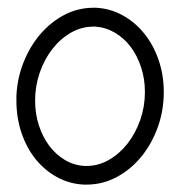

<svg xmlns="http://www.w3.org/2000/svg" viewBox="-20 -470 471 502"><path d="M224.1 -449.7C197.1 -449.7 171.7 -443.4 147.9 -430.9C124.2 -418.4 103.3 -401.5 85.2 -380.4C67.1 -359.2 52.6 -334.7 41.5 -306.9C30.4 -279.1 24.3 -249.8 22.9 -219.2V-207C22.9 -176.8 27.4 -148.4 36.4 -122.1C45.3 -95.7 57.8 -72.8 73.7 -53.2C89.7 -33.7 108.3 -18.1 129.6 -6.6C151 5 174.2 11.4 199.2 12.7H206.1C233.7 12.7 259.8 6.3 284.2 -6.6C308.6 -19.4 330 -36.9 348.4 -59.1C366.8 -81.2 381.3 -106.9 392.1 -136.2C402.8 -165.5 408.2 -196.6 408.2 -229.5C408.2 -259.4 403.6 -287.5 394.5 -313.7C385.4 -339.9 372.9 -362.9 356.9 -382.6C341 -402.3 322.3 -418.1 300.8 -429.9C279.3 -441.8 256.2 -448.4 231.4 -449.7ZM229.5 -400.4C247.7 -399.1 264.7 -393.8 280.5 -384.5C296.3 -375.2 310 -363 321.5 -347.7C333.1 -332.4 342.2 -314.5 348.9 -294.2C355.6 -273.8 358.9 -252.3 358.9 -229.5C358.9 -204.1 354.8 -179.8 346.7 -156.5C338.5 -133.2 327.5 -112.6 313.5 -94.7C299.5 -76.8 283.3 -62.6 264.9 -52C246.5 -41.4 226.9 -36.1 206.1 -36.1H201.2C182.9 -37.1 165.9 -42.2 150.1 -51.5C134.4 -60.8 120.7 -73.1 109.1 -88.4C97.6 -103.7 88.5 -121.5 81.8 -141.8C75.1 -162.2 71.8 -183.9 71.8 -207C71.8 -232.1 75.8 -256.3 83.7 -279.5C91.7 -302.8 102.6 -323.4 116.5 -341.3C130.3 -359.2 146.5 -373.5 165 -384.3C183.6 -395 203.3 -400.4 224.1 -400.4Z"/></svg>

Font: Nathan
Style: Regular
Weight: 400
Designer: Peter Wiegel
Foundry: Peter Wiegel
Version: Version 1.001 2009